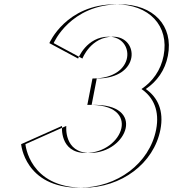

<svg xmlns="http://www.w3.org/2000/svg" viewBox="-20 -860 807 895"><path d="M210.1 -659 344.1 -587C344.1 -587 382.9 -689 486.9 -689C609 -689 618 -494 411 -494L387.1 -371C645.7 -379 554.1 -147 379.6 -147C255.6 -147 269.1 -273 269.1 -273L78.5 -188C78.5 -188 95.1 15 349.1 15C526.1 15 677 -98 707.8 -256C724.7 -343 695.9 -406 639.5 -445C691.3 -480 729.4 -532 742.6 -600C769.8 -740 675.3 -840 518.3 -840C287.3 -840 210.1 -659 210.1 -659ZM230.1 -659C230.1 -659 307.3 -840 538.3 -840C695.3 -840 789.8 -740 762.6 -600C749.4 -532 711.3 -480 659.5 -445C715.9 -406 744.7 -343 727.8 -256C697 -98 546.1 15 369.1 15C115.1 15 98.5 -188 98.5 -188L289.1 -273C289.1 -273 275.6 -147 399.6 -147C574.1 -147 665.7 -379 407.1 -371L431 -494C638 -494 629 -689 506.9 -689C402.9 -689 364.1 -587 364.1 -587Z"/></svg>

Font: Hussar Plate
Style: Obl
Weight: 700
Foundry: Cannot Into Space Fonts
Version: Version 0.798247